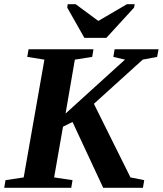

<svg xmlns="http://www.w3.org/2000/svg" viewBox="-27 -888 770 908"><path d="M229 -49 316 -36 310 0H-7L-1 -36L85 -49L183 -606L102 -619L108 -655H415L409 -619L327 -606L283 -351L564 -606L509 -619L515 -655H723L716 -619L648 -606L417 -397L590 -49L655 -36L649 0H461L316 -311L271 -289ZM610 -868 607 -852 476 -709H372L291 -852L293 -868H331L438 -789L573 -868Z"/></svg>

Font: Libra Serif Modern
Style: Bold Italic
Weight: 700
Italic angle: -12°
Designer: Stefan Peev, Context Ltd
Foundry: Stefan Peev, Context Ltd
Version: Version 1.000